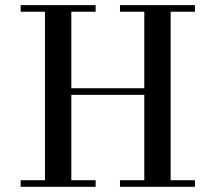

<svg xmlns="http://www.w3.org/2000/svg" viewBox="-20 -720 811 740"><path d="M59.6 0V-25.4H153.3V-674.8H59.6V-700.2H348.6V-674.8H254.9V-379.9H536.1V-674.8H442.4V-700.2H731.4V-674.8H637.7V-25.4H731.4V0H442.4V-25.4H536.1V-354.5H254.9V-25.4H348.6V0Z"/></svg>

Font: Theano Didot
Style: Regular
Weight: 400
Designer: Alexey Kryukov
Version: Version 2.0